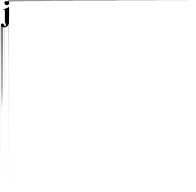

<svg xmlns="http://www.w3.org/2000/svg" viewBox="-20 -770 6786 6650"><path d="M291 -55.7Q291 1914.1 291 5853.5Q291 2924.8 289.1 1470.7Q287.1 15.6 283.2 34.2Q278.3 52.7 273.4 69.3Q267.6 85 260.7 97.7Q253.9 111.3 247.1 122.1Q239.3 131.8 230.5 139.6Q220.7 147.5 211.9 153.3Q203.1 159.2 193.4 164.1Q183.6 168 173.8 170.9Q165 173.8 155.3 174.8Q145.5 176.8 136.7 177.7Q127 177.7 119.1 177.7Q104.5 177.7 91.8 176.8Q79.1 174.8 69.3 171.9Q57.6 3013.7 48.8 3009.8Q39.1 3004.9 32.2 155.3Q23.4 149.4 17.6 143.6Q11.7 136.7 7.8 129.9Q3.9 123 2 1555.7Q0 2988.3 0 5860.4Q0 2966.8 3.9 1514.6Q7.8 63.5 15.6 56.6Q24.4 49.8 35.2 46.9Q44.9 43.9 57.6 43.9Q67.4 43.9 74.2 45.9Q82 48.8 87.9 52.7Q93.8 57.6 99.6 62.5Q104.5 67.4 108.4 73.2Q111.3 79.1 114.3 85Q117.2 90.8 119.1 95.7Q121.1 101.6 123 105.5Q124 108.4 125 111.3Q126 113.3 127 116.2Q127.9 119.1 128.9 122.1Q130.9 125 132.8 127.9Q134.8 130.9 136.7 132.8Q139.6 135.7 142.6 137.7Q146.5 139.6 149.4 140.6Q152.3 142.6 155.3 142.6Q159.2 142.6 164.1 140.6Q168.9 139.6 172.9 136.7Q176.8 133.8 178.7 128.9Q181.6 124 182.6 120.1Q183.6 115.2 183.6 109.4Q183.6 103.5 183.6 97.7Q183.6 91.8 181.6 85.9Q180.7 80.1 178.7 74.2Q177.7 68.4 175.8 63.5Q174.8 57.6 172.9 52.7Q170.9 48.8 168.9 43.9Q167 39.1 165 33.2Q162.1 27.3 161.1 19.5Q159.2 12.7 158.2 2.9Q157.2 -6.8 156.2 -18.6Q155.3 -31.2 154.3 -47.9Q154.3 -64.5 154.3 -85Q154.3 -147.5 154.3 -241.2Q154.3 -335.9 154.3 -418.9Q154.3 2717.8 152.3 2715.8Q151.4 2713.9 148.4 -426.8Q148.4 -426.8 146.5 -426.8Q143.6 -427.7 140.6 -427.7Q137.7 -429.7 134.8 -430.7Q130.9 -431.6 127 -431.6Q122.1 -432.6 119.1 -433.6Q116.2 -434.6 112.3 -434.6Q109.4 -435.5 106.4 -436.5Q104.5 -436.5 103.5 -436.5Q100.6 -437.5 98.6 -439.5Q96.7 -441.4 96.7 -444.3Q95.7 -446.3 96.7 -448.2Q98.6 -450.2 103.5 -451.2Q113.3 -453.1 124 -456.1Q134.8 -459 146.5 -462.9Q157.2 -466.8 168.9 -470.7Q180.7 -475.6 192.4 -480.5Q204.1 -484.4 214.8 -490.2Q226.6 -495.1 237.3 -501Q248 -506.8 257.8 -512.7Q267.6 -517.6 276.4 -524.4Q278.3 -524.4 280.3 -525.4Q283.2 -526.4 285.2 -526.4Q290 -525.4 293 -522.5Q294.9 -519.5 294.9 -513.7Q294.9 -460 294.9 -377Q294.9 -293 293.9 -210.9Q293 -167 292 -127Q291 -86.9 290 -55.7Q290 -55.7 291 -55.7ZM293.9 -702.1Q291 -710 287.1 -715.8Q282.2 -721.7 277.3 -726.6Q271.5 -732.4 265.6 -736.3Q259.8 -741.2 252 -744.1Q244.1 -747.1 236.3 -748Q227.5 -750 218.8 -750Q210 -750 1841.8 -748Q3473.6 -747.1 6746.1 -743.2Q3458 -740.2 1811.5 -735.4Q165 -731.4 159.2 -725.6Q153.3 -719.7 148.4 -713.9Q143.6 -707 140.6 -700.2Q137.7 -692.4 136.7 -685.5Q135.7 -678.7 135.7 -669.9Q135.7 -662.1 137.7 -654.3Q138.7 -646.5 141.6 -638.7Q144.5 -631.8 148.4 -625Q152.3 -619.1 158.2 -614.3Q164.1 -608.4 169.9 -604.5Q176.8 -599.6 183.6 -596.7Q191.4 -593.8 199.2 -592.8Q207 -590.8 215.8 -590.8Q224.6 -590.8 233.4 -592.8Q241.2 -593.8 249 -596.7Q256.8 -599.6 263.7 -604.5Q269.5 -608.4 276.4 -614.3Q282.2 -620.1 286.1 -626Q291 -632.8 293.9 -639.6Q296.9 -647.5 298.8 -655.3Q299.8 -663.1 299.8 -670.9Q299.8 -679.7 298.8 -686.5Q296.9 -694.3 293.9 -702.1Z"/></svg>

Font: Mermaid
Style: Bold
Weight: 400
Designer: Scott Simpson
Version: Version 1.001